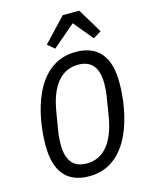

<svg xmlns="http://www.w3.org/2000/svg" viewBox="-137 -1023 874 1121"><g transform="rotate(-15 300.0 -462.5)"><path d="M261.7 12.1C509.2 12.1 571.7 -289.8 571.7 -470.9C571.7 -623.9 508.9 -709.9 370.4 -709.9C122.5 -709.9 60 -408 60 -227.3C60 -74.2 122.9 12.1 261.7 12.1ZM146.7 -210.6C146.7 -233.7 148.4 -262.4 153.4 -291.9L172.6 -406.2C196 -546.9 259.2 -634.2 364.7 -634.2C450.3 -634.2 485.1 -580.3 485.1 -487.2C485.1 -464.1 483 -435.7 478 -406.2L459.2 -291.5C435.4 -151.3 372.2 -63.9 267 -63.9C181.1 -63.9 146.7 -117.9 146.7 -210.6ZM219.5 -794.4 261 -759.2 397.7 -876.1 494.7 -759.2 543 -788.7 454.2 -936.8H354Z"/></g></svg>

Font: Margiela Mono Italic Text It
Style: Regular
Weight: 400
Designer: Mike Abbink, Paul van der Laan, Pieter van Rosmalen
Foundry: Bold Monday
Version: Version 2.003 2021